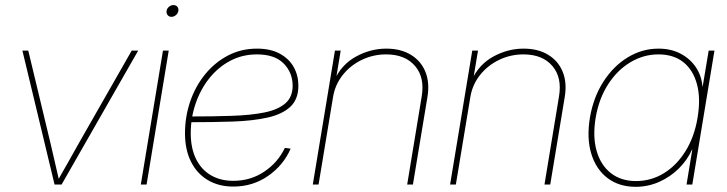

<svg xmlns="http://www.w3.org/2000/svg" viewBox="-20 -720 2836 749"><path d="M192.9 0 67.4 -522.5H90.3L176.3 -164.1Q185.1 -127 193.6 -89.4Q202.1 -51.8 210.9 -14.6H204.6Q226.1 -51.8 247.1 -89.4Q268.1 -127 289.1 -164.1L493.7 -522.5H519L220.2 0Z M529.3 0 615.7 -522.5H638.2L551.8 0ZM648.9 -654.3Q639.6 -654.3 634 -661.1Q628.4 -668 629.9 -677.7Q631.3 -687 639.2 -693.6Q647 -700.2 656.7 -700.2Q666.5 -700.2 671.9 -693.6Q677.2 -687 675.8 -677.7Q674.3 -668 666.3 -661.1Q658.2 -654.3 648.9 -654.3Z M890.1 7.8Q833 7.8 790.5 -17.6Q748 -43 724.9 -89.6Q701.7 -136.2 701.7 -200.2Q701.7 -264.6 721.9 -324Q742.2 -383.3 779.8 -429.7Q817.4 -476.1 868.9 -503.2Q920.4 -530.3 982.4 -530.3Q1035.6 -530.3 1071.8 -510.5Q1107.9 -490.7 1126 -458Q1144 -425.3 1144 -385.7Q1144 -332.5 1112.3 -303.2Q1080.6 -273.9 1023.2 -261.2Q965.8 -248.5 887.9 -245.8Q810.1 -243.2 717.8 -243.2V-265.6Q809.6 -265.6 883.8 -268.1Q958 -270.5 1011.2 -281.2Q1064.5 -292 1093 -316.7Q1121.6 -341.3 1121.6 -385.3Q1121.6 -436.5 1086.7 -472.2Q1051.8 -507.8 982.4 -507.8Q925.3 -507.8 877.9 -482.7Q830.6 -457.5 796.1 -414.1Q761.7 -370.6 742.9 -315.4Q724.1 -260.3 724.1 -200.2Q724.1 -143.1 743.9 -101.6Q763.7 -60.1 801 -37.4Q838.4 -14.6 890.1 -14.6Q957.5 -14.6 1010.7 -50.3Q1064 -85.9 1091.3 -143.1L1113.8 -140.1Q1085.9 -75.7 1026.1 -33.9Q966.3 7.8 890.1 7.8Z M1279.3 -341.8 1222.7 0H1200.2L1286.6 -522.5H1309.1L1289.6 -405.3L1283.7 -405.8Q1312 -468.3 1368.7 -499.3Q1425.3 -530.3 1486.8 -530.3Q1543.5 -530.3 1582.8 -506.3Q1622.1 -482.4 1639.4 -440.2Q1656.7 -397.9 1647.5 -341.8L1590.8 0H1568.4L1625 -343.3Q1637.7 -417.5 1599.1 -462.6Q1560.5 -507.8 1486.3 -507.8Q1435.5 -507.8 1391.1 -486.3Q1346.7 -464.8 1316.9 -427.2Q1287.1 -389.6 1279.3 -341.8Z M1814.9 -341.8 1758.3 0H1735.8L1822.3 -522.5H1844.7L1825.2 -405.3L1819.3 -405.8Q1847.7 -468.3 1904.3 -499.3Q1960.9 -530.3 2022.5 -530.3Q2079.1 -530.3 2118.4 -506.3Q2157.7 -482.4 2175 -440.2Q2192.4 -397.9 2183.1 -341.8L2126.5 0H2104L2160.6 -343.3Q2173.3 -417.5 2134.8 -462.6Q2096.2 -507.8 2022 -507.8Q1971.2 -507.8 1926.8 -486.3Q1882.3 -464.8 1852.5 -427.2Q1822.8 -389.6 1814.9 -341.8Z M2460 8.8Q2395.5 8.8 2350.6 -24.9Q2305.7 -58.6 2286.9 -119.4Q2268.1 -180.2 2281.2 -260.7Q2294.9 -340.8 2334 -401.6Q2373 -462.4 2429 -496.3Q2484.9 -530.3 2548.8 -530.3Q2597.2 -530.3 2634.3 -511Q2671.4 -491.7 2694.1 -458.5Q2716.8 -425.3 2720.2 -382.8H2721.2L2744.6 -522.5H2767.1L2680.7 0H2658.2L2680.7 -136.7H2679.7Q2661.1 -95.2 2627.7 -62.3Q2594.2 -29.3 2551 -10.3Q2507.8 8.8 2460 8.8ZM2460.9 -13.7Q2520 -13.7 2570.1 -44.4Q2620.1 -75.2 2654.5 -130.9Q2689 -186.5 2701.2 -260.7Q2713.9 -335.4 2699 -391.1Q2684.1 -446.8 2646 -477.3Q2607.9 -507.8 2548.3 -507.8Q2490.7 -507.8 2439.5 -477.3Q2388.2 -446.8 2352.3 -391.1Q2316.4 -335.4 2303.7 -260.7Q2291.5 -186.5 2307.6 -130.9Q2323.7 -75.2 2363.3 -44.4Q2402.8 -13.7 2460.9 -13.7Z"/></svg>

Font: Inter 28pt Thin
Style: Italic
Weight: 250
Italic angle: -9.3988°
Designer: Rasmus Andersson
Foundry: rsms
Version: Version 4.001;git-66647c0bb